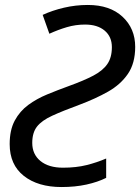

<svg xmlns="http://www.w3.org/2000/svg" viewBox="-20 -744 565 774"><path d="M228 10Q133 10 76 -35Q19 -80 19 -163Q19 -220 39.5 -258Q60 -296 94 -321Q128 -346 170.5 -363.5Q213 -381 257 -397Q318 -419 356 -439Q394 -459 412.5 -485.5Q431 -512 431 -554Q431 -596 402 -620.5Q373 -645 323 -645Q285 -645 249.5 -634.5Q214 -624 179 -608L152 -684Q191 -702 238 -713Q285 -724 334 -724Q423 -724 474 -676.5Q525 -629 525 -555Q525 -489 495.5 -446Q466 -403 415.5 -374.5Q365 -346 301 -322Q233 -297 190.5 -277.5Q148 -258 129 -233.5Q110 -209 110 -168Q110 -122 143 -95Q176 -68 234 -68Q287 -68 329 -78.5Q371 -89 408 -105V-27Q374 -10 328.5 0Q283 10 228 10Z"/></svg>

Font: Noto Sans IKEA
Style: Italic
Weight: 400
Italic angle: -12°
Designer: Monotype Design Team
Foundry: Monotype Imaging Inc.
Version: Version 2.001